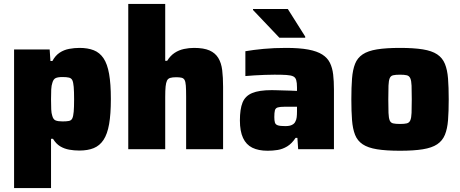

<svg xmlns="http://www.w3.org/2000/svg" viewBox="-20 -763 2352 982"><path d="M52 199V-510H234L238 -451H248Q263 -479 285 -493.5Q307 -508 333.5 -513Q360 -518 387 -518Q429 -518 459.5 -506Q490 -494 509.5 -465Q529 -436 538 -385Q547 -334 547 -257Q547 -179 538 -128Q529 -77 509.5 -47.5Q490 -18 459.5 -5.5Q429 7 386 7Q359 7 334 2.5Q309 -2 288 -14.5Q267 -27 251 -53H241V199ZM300 -142Q321 -142 333 -144.5Q345 -147 350 -158Q355 -169 357 -192Q359 -215 359 -255Q359 -295 357 -318.5Q355 -342 350 -352.5Q345 -363 333 -366Q321 -369 300 -369Q276 -369 264.5 -363.5Q253 -358 248 -340Q243 -326 242 -305.5Q241 -285 241 -255Q241 -224 242 -203.5Q243 -183 247 -172Q252 -152 264.5 -147Q277 -142 300 -142Z M636 0V-743H825V-452H835Q851 -478 873 -492.5Q895 -507 921 -512.5Q947 -518 972 -518Q1022 -518 1051.5 -505Q1081 -492 1096.5 -466.5Q1112 -441 1116.5 -404Q1121 -367 1121 -319V0H932V-269Q932 -305 930.5 -325Q929 -345 924 -354Q919 -363 908.5 -365.5Q898 -368 881 -368Q862 -368 850.5 -364.5Q839 -361 834 -350.5Q829 -340 827 -320.5Q825 -301 825 -267V0Z M1349 8Q1302 8 1270.5 -7.5Q1239 -23 1223 -57.5Q1207 -92 1207 -147Q1207 -205 1220.5 -238.5Q1234 -272 1269.5 -287Q1305 -302 1370 -302Q1379 -302 1394 -301.5Q1409 -301 1427.5 -300.5Q1446 -300 1464.5 -299.5Q1483 -299 1499 -298V-316Q1499 -340 1495 -353.5Q1491 -367 1479.5 -372.5Q1468 -378 1445 -379.5Q1422 -381 1384 -381Q1361 -381 1334.5 -380Q1308 -379 1282 -377.5Q1256 -376 1235 -374V-501Q1275 -508 1328 -513Q1381 -518 1443 -518Q1512 -518 1557 -509.5Q1602 -501 1628.5 -484Q1655 -467 1667.5 -441.5Q1680 -416 1684 -382Q1688 -348 1688 -305V0H1505L1501 -58H1492Q1472 -28 1448.5 -14Q1425 0 1400 4Q1375 8 1349 8ZM1439 -118Q1454 -118 1463.5 -120.5Q1473 -123 1480.5 -128.5Q1488 -134 1491 -142Q1496 -151 1497.5 -163.5Q1499 -176 1499 -193V-217H1434Q1412 -217 1400.5 -213.5Q1389 -210 1386 -198.5Q1383 -187 1383 -164Q1383 -147 1386 -136.5Q1389 -126 1401 -122Q1413 -118 1439 -118ZM1409 -570 1274 -712V-717H1452L1541 -576V-570Z M2026 8Q1955 8 1908.5 0.5Q1862 -7 1835 -25Q1808 -43 1796 -73.5Q1784 -104 1780.5 -148.5Q1777 -193 1777 -255Q1777 -317 1780.5 -361.5Q1784 -406 1796 -436.5Q1808 -467 1835 -485Q1862 -503 1908.5 -510.5Q1955 -518 2026 -518Q2096 -518 2142.5 -510.5Q2189 -503 2216 -485Q2243 -467 2255.5 -436.5Q2268 -406 2271.5 -361.5Q2275 -317 2275 -255Q2275 -193 2271.5 -148.5Q2268 -104 2255.5 -73.5Q2243 -43 2216 -25Q2189 -7 2142.5 0.5Q2096 8 2026 8ZM2026 -129Q2048 -129 2060.5 -132Q2073 -135 2078.5 -147.5Q2084 -160 2085 -186Q2086 -212 2086 -255Q2086 -300 2085 -325Q2084 -350 2078.5 -362.5Q2073 -375 2060.5 -378Q2048 -381 2026 -381Q2003 -381 1990.5 -378Q1978 -375 1973 -362.5Q1968 -350 1967 -325Q1966 -300 1966 -255Q1966 -212 1967 -186Q1968 -160 1973 -147.5Q1978 -135 1990.5 -132Q2003 -129 2026 -129Z"/></svg>

Font: Saira Thin ExtraBold
Style: Regular
Weight: 800
Version: Version 1.101